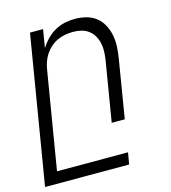

<svg xmlns="http://www.w3.org/2000/svg" viewBox="-111 -618 822 922"><g transform="rotate(-15 299.5 -156.5)"><path d="M-1 215 121 -520H186L171 -429Q185 -452 204 -471.5Q223 -491 246 -504Q269 -517 294.5 -522.5Q320 -528 345 -528Q374 -528 401.5 -521Q429 -514 450 -497.5Q471 -481 484 -457Q497 -433 502.5 -406Q508 -379 507 -350Q506 -321 501 -292L453 0H388L438 -302Q441 -323 441.5 -343.5Q442 -364 437.5 -383.5Q433 -403 423 -420Q413 -437 397.5 -448.5Q382 -460 362.5 -465Q343 -470 322 -470Q302 -470 282 -466.5Q262 -463 243.5 -454.5Q225 -446 209 -432Q193 -418 181.5 -400.5Q170 -383 163.5 -364Q157 -345 154 -325L74 157H427L417 215Z"/></g></svg>

Font: Iosevka Light Extended Oblique
Style: Regular
Weight: 300
Width: 7
Italic angle: -9°
Monospace: yes
Designer: Belleve Invis
Foundry: Belleve Invis
Version: Version 32.5.0; ttfautohint (v1.8.4)